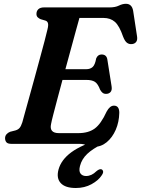

<svg xmlns="http://www.w3.org/2000/svg" viewBox="-20 -738 724 985"><path d="M386.5 0H39Q19.5 0 12.8 -8.2Q6 -16.5 6 -29Q6 -40.5 13.2 -49Q20.5 -57.5 32 -62L59.5 -69Q73 -73 80.5 -81.8Q88 -90.5 94.5 -110.5Q98 -123 107.2 -156.8Q116.5 -190.5 129.5 -237.2Q142.5 -284 156.8 -336Q171 -388 184.5 -437.8Q198 -487.5 208.5 -527Q219 -566.5 223.5 -587Q229 -608.5 226 -619Q223 -629.5 212.5 -632.5L188.5 -639.5Q180 -643 173.5 -649.2Q167 -655.5 167 -666.5Q167 -681.5 176.8 -690.8Q186.5 -700 206 -700H542.5Q571 -700 589.8 -709.2Q608.5 -718.5 626 -718.5Q656.5 -718.5 663 -683L683 -552Q686 -534 679.2 -524Q672.5 -514 658.5 -512Q643 -510 631.8 -518.2Q620.5 -526.5 611.5 -550Q592.5 -605.5 569.5 -625.8Q546.5 -646 511 -646H387.5Q380.5 -621.5 369.2 -580Q358 -538.5 344 -487.5Q330 -436.5 315.5 -383H422.5Q442.5 -383 455 -394Q467.5 -405 473.5 -438.5Q482 -458.5 501 -458.5Q527.5 -458.5 531 -431L552.5 -295Q555.5 -275 547 -265.8Q538.5 -256.5 525 -256.5Q513.5 -256 506 -262.2Q498.5 -268.5 493.5 -278Q482 -308.5 466.8 -318.2Q451.5 -328 423 -328H300.5Q286.5 -276 274.2 -229.8Q262 -183.5 253.2 -149.8Q244.5 -116 242 -102Q231.5 -55 282.5 -55H381.5Q433.5 -55 465.8 -78.5Q498 -102 527 -165.5Q543.5 -196 564.5 -196Q592 -196 592 -159.5Q591 -112 573.8 -72.2Q556.5 -32.5 527.5 -8.5Q498.5 15.5 462 15.5Q443 15.5 426.5 7.8Q410 0 386.5 0ZM499 -25 505.5 0.5Q455.5 25 427.5 51.5Q399.5 78 390.5 113Q383.5 139.5 393 152.2Q402.5 165 421.5 165Q450 165 474.5 140.5Q490 127.5 500 130.5Q506.5 132.5 508.8 140.5Q511 148.5 501.5 162Q485 187.5 449.5 207Q414 226.5 369 226.5Q314.5 226.5 291.5 201.2Q268.5 176 280 132.5Q293.5 82 345.5 43.5Q397.5 5 499 -25Z"/></svg>

Font: Fraunces 9pt Soft SemiBold
Style: Italic
Weight: 600
Italic angle: -16°
Version: Version 1.000;[b76b70a41]